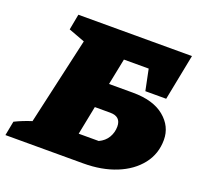

<svg xmlns="http://www.w3.org/2000/svg" viewBox="-160 -789 955 918"><g transform="rotate(20 317.5 -330.0)"><path d="M-43 0 -29 -73Q-9 -83 12.5 -91.5Q34 -100 56 -107L156 -549L73 -580L88 -660H666L620 -426H514L492 -533H366L339 -399H460Q564 -399 620.5 -352.5Q677 -306 677 -237Q677 -166 635 -112.5Q593 -59 520 -29.5Q447 0 353 0ZM284 -126H386Q416 -140 431 -165.5Q446 -191 446 -221Q446 -272 391 -272H313Z"/></g></svg>

Font: Piazzolla Black
Style: Italic
Weight: 900
Italic angle: -11.3°
Designer: Juan Pablo del Peral
Foundry: Huerta Tipografica
Version: Version 1.330